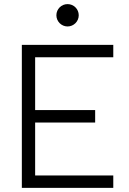

<svg xmlns="http://www.w3.org/2000/svg" viewBox="-20 -911 626 931"><path d="M85.9 0H529.3V-60.1H150.4V-316.9H441.4V-377.4H150.4V-633.3H529.3V-693.4H85.9ZM307.6 -782.7C337.4 -782.7 361.8 -807.1 361.8 -836.9C361.8 -867.2 337.4 -891.1 307.6 -891.1C277.8 -891.1 253.4 -867.2 253.4 -836.9C253.4 -807.1 277.8 -782.7 307.6 -782.7Z"/></svg>

Font: Cascadia Mono Light
Style: Regular
Weight: 300
Monospace: yes
Designer: Aaron Bell
Foundry: Saja Typeworks
Version: Version 2404.023